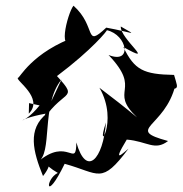

<svg xmlns="http://www.w3.org/2000/svg" viewBox="-20 -624 641 674"><path d="M82 -262 119 -254C56 -175 15 -203 145 -226C75 -171 96 -92 131 -6C200 -92 76 -78 183 -17C138 5 138 93 207 -49C330 -15 335 26 431 -102C415 -90 369 -42 425 -134C497 -128 523 -93 570 -129C415 -171 559 -174 596 -326L496 -306C614 -318 610 -295 591 -361C484 -363 452 -378 413 -459C534 -391 401 -488 404 -531C468 -494 447 -510 353 -527C274 -453 321 -530 238 -604C217 -579 174 -411 253 -498C91 -442 47 -346 43 -351C32 -343 136 -280 81 -225ZM329 -316C400 -194 312 -76 352 -194C342 -64 283 -1 248 -124C247 -30 219 -147 112 -55C167 -83 122 -255 196 -345L119 -181C195 -318 264 -266 180 -357C304 -450 358 -518 355 -518C427 -502 446 -397 361 -431C482 -304 359 -309 461 -212C419 -247 374 -282 329 -316Z"/></svg>

Font: Asimov Silicon
Style: Regular
Weight: 400
Designer: Google
Version: Version 2.000980; 2014